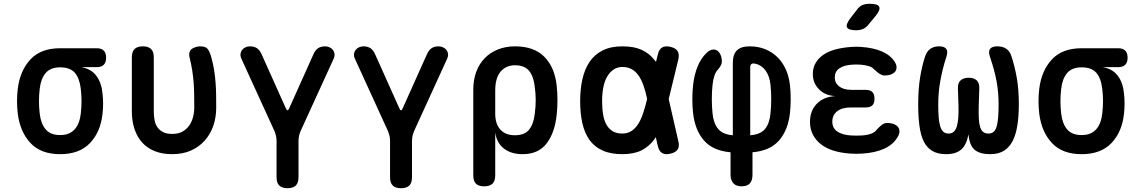

<svg xmlns="http://www.w3.org/2000/svg" viewBox="-20 -805 6040 1015"><path d="M491 -450H410Q462 -441 489.5 -404Q517 -367 522 -310Q525 -284 525 -257.5Q525 -231 522 -204Q512 -108 456 -49Q400 10 298 10Q196 10 141 -49Q86 -108 74 -204Q70 -237 70 -270Q70 -303 74 -336Q86 -432 141 -491Q196 -550 298 -550H491Q516 -550 528.5 -537.5Q541 -525 541 -500Q541 -475 528.5 -462.5Q516 -450 491 -450ZM298 -91Q324 -91 343 -99Q362 -107 375 -121.5Q388 -136 396 -157Q404 -178 407 -204Q411 -237 411 -270Q411 -303 407 -336Q400 -393 375 -421Q350 -449 298 -449Q247 -449 221.5 -419Q196 -389 190 -336Q186 -303 186 -270Q186 -237 190 -204Q196 -151 221.5 -121Q247 -91 298 -91Z M677 -502Q677 -532 691.5 -546Q706 -560 735 -560Q764 -560 778.5 -546Q793 -532 793 -502V-216Q793 -190 797.5 -168Q802 -146 813.5 -130.5Q825 -115 843.5 -106Q862 -97 890 -97Q922 -97 944 -109Q966 -121 980 -141Q994 -161 1000.5 -186Q1007 -211 1007 -236Q1007 -273 1006.5 -305.5Q1006 -338 1003.5 -370Q1001 -402 996 -434Q991 -466 982 -502Q981 -506 980.5 -509.5Q980 -513 980 -516Q980 -540 999.5 -550Q1019 -560 1039 -560Q1069 -560 1079.5 -544Q1090 -528 1097 -502Q1107 -467 1112 -434.5Q1117 -402 1119.5 -370Q1122 -338 1122.5 -305Q1123 -272 1123 -236Q1123 -184 1107.5 -139.5Q1092 -95 1062 -61.5Q1032 -28 989 -9Q946 10 890 10Q838 10 798 -6Q758 -22 731.5 -51.5Q705 -81 691 -123Q677 -165 677 -216Z M1500 190Q1471 190 1456.5 176Q1442 162 1442 132V-60Q1442 -74 1439 -87Q1436 -100 1431 -112L1256 -495Q1250 -509 1251.5 -520.5Q1253 -532 1260 -541Q1267 -550 1278 -555Q1289 -560 1301 -560Q1323 -560 1338 -550.5Q1353 -541 1364 -516L1490 -235Q1495 -222 1500 -222Q1505 -222 1510 -235L1636 -516Q1647 -541 1662 -550.5Q1677 -560 1699 -560Q1711 -560 1722 -555Q1733 -550 1740 -541Q1747 -532 1748.5 -520.5Q1750 -509 1744 -495L1569 -112Q1564 -100 1561 -87Q1558 -74 1558 -60V132Q1558 162 1543.5 176Q1529 190 1500 190Z M2100 190Q2071 190 2056.5 176Q2042 162 2042 132V-60Q2042 -74 2039 -87Q2036 -100 2031 -112L1856 -495Q1850 -509 1851.5 -520.5Q1853 -532 1860 -541Q1867 -550 1878 -555Q1889 -560 1901 -560Q1923 -560 1938 -550.5Q1953 -541 1964 -516L2090 -235Q2095 -222 2100 -222Q2105 -222 2110 -235L2236 -516Q2247 -541 2262 -550.5Q2277 -560 2299 -560Q2311 -560 2322 -555Q2333 -550 2340 -541Q2347 -532 2348.5 -520.5Q2350 -509 2344 -495L2169 -112Q2164 -100 2161 -87Q2158 -74 2158 -60V132Q2158 162 2143.5 176Q2129 190 2100 190Z M2540 180Q2510 180 2496 166Q2482 152 2482 122V-331Q2482 -383 2497.5 -425Q2513 -467 2542 -497Q2571 -527 2612 -543.5Q2653 -560 2703 -560Q2804 -560 2858.5 -504Q2913 -448 2923 -351Q2927 -313 2927 -275Q2927 -237 2923 -199Q2913 -103 2869.5 -46.5Q2826 10 2743 10Q2681 10 2643 -20.5Q2605 -51 2598 -105V122Q2598 152 2583.5 166Q2569 180 2540 180ZM2702 -90Q2753 -90 2777 -119.5Q2801 -149 2807 -204Q2812 -240 2812 -275.5Q2812 -311 2807 -346Q2801 -401 2777 -430.5Q2753 -460 2702 -460Q2677 -460 2657.5 -450.5Q2638 -441 2624.5 -424Q2611 -407 2604.5 -382.5Q2598 -358 2598 -326V-204Q2598 -150 2625 -120Q2652 -90 2702 -90Z M3566 -59Q3573 -31 3562.5 -15Q3552 1 3524 7.5Q3496 14 3479.5 3.5Q3463 -7 3457 -35L3447 -80L3437 -66Q3411 -30 3371 -10Q3331 10 3270 10Q3207 10 3164 -10Q3121 -30 3095.5 -66.5Q3070 -103 3058.5 -154.5Q3047 -206 3047 -270Q3047 -334 3059 -387Q3071 -440 3097 -478.5Q3123 -517 3166 -538.5Q3209 -560 3270 -560Q3331 -560 3371 -542Q3411 -524 3437 -491Q3443 -485 3448 -478L3457 -515Q3463 -543 3479.5 -553.5Q3496 -564 3524 -557.5Q3552 -551 3562 -535Q3572 -519 3566 -491L3515 -281ZM3401 -282Q3393 -321 3382 -352Q3371 -384 3355.5 -406Q3340 -428 3319 -439.5Q3298 -451 3270 -451Q3244 -451 3224 -437.5Q3204 -424 3190 -400.5Q3176 -377 3169.5 -343.5Q3163 -310 3163 -270Q3163 -231 3168.5 -199Q3174 -167 3186.5 -145Q3199 -123 3219.5 -111Q3240 -99 3270 -99Q3298 -99 3319 -113Q3340 -127 3355 -151.5Q3370 -176 3381 -210Q3392 -243 3401 -282Z M3900 180Q3871 180 3856.5 163.5Q3842 147 3842 119V0Q3749 -8 3701.5 -62.5Q3654 -117 3644 -207Q3640 -241 3640 -281Q3640 -321 3644 -355Q3650 -410 3668 -454Q3686 -498 3716 -526Q3731 -540 3745.5 -542.5Q3760 -545 3771 -538Q3782 -531 3789 -515.5Q3796 -500 3796 -478Q3796 -470 3791 -459.5Q3786 -449 3774 -436Q3763 -424 3756.5 -404Q3750 -384 3747 -358Q3743 -323 3743 -281.5Q3743 -240 3747 -204Q3752 -153 3776.5 -123.5Q3801 -94 3854 -90V-472Q3854 -517 3875.5 -538.5Q3897 -560 3943 -560Q3988 -560 4025 -545Q4062 -530 4089.5 -503Q4117 -476 4134 -438.5Q4151 -401 4156 -355Q4160 -321 4160 -281Q4160 -241 4156 -207Q4146 -117 4098.5 -62.5Q4051 -8 3958 0V119Q3958 150 3943.5 165Q3929 180 3900 180ZM3946 -449V-90Q4000 -94 4024 -123Q4048 -152 4053 -204Q4057 -240 4057 -281.5Q4057 -323 4053 -358Q4051 -380 4044 -399.5Q4037 -419 4026.5 -433Q4016 -447 4001.5 -456.5Q3987 -466 3968 -469Q3958 -471 3952 -466Q3946 -461 3946 -449Z M4710 -478Q4719 -464 4719.5 -450.5Q4720 -437 4713 -427.5Q4706 -418 4691.5 -412Q4677 -406 4656 -406Q4648 -406 4641 -409Q4634 -412 4628 -416Q4622 -420 4615 -426Q4608 -432 4600 -439Q4591 -450 4573 -455.5Q4555 -461 4531 -463Q4519 -464 4507 -464Q4495 -464 4482 -463Q4441 -460 4417 -443.5Q4393 -427 4393 -396Q4393 -366 4416.5 -348Q4440 -330 4481 -330H4556Q4580 -330 4591.5 -318.5Q4603 -307 4603 -283Q4603 -259 4591.5 -248Q4580 -237 4556 -237H4477Q4432 -237 4406 -217Q4380 -197 4380 -162Q4380 -128 4406 -110Q4432 -92 4477 -89Q4492 -88 4507.5 -88Q4523 -88 4538 -89Q4566 -91 4586 -98.5Q4606 -106 4616 -121L4629 -134Q4635 -140 4641 -144.5Q4647 -149 4654 -152Q4661 -155 4669 -155Q4690 -155 4705 -149Q4720 -143 4727.5 -133.5Q4735 -124 4735 -110.5Q4735 -97 4726 -82Q4703 -41 4654.5 -19Q4606 3 4538 7Q4523 8 4507.5 8Q4492 8 4477 7Q4428 4 4388.5 -8Q4349 -20 4321 -41.5Q4293 -63 4277.5 -93Q4262 -123 4262 -160Q4262 -219 4297.5 -256Q4333 -293 4395 -297Q4342 -300 4309.5 -333Q4277 -366 4277 -414Q4277 -447 4292 -472.5Q4307 -498 4333.5 -516Q4360 -534 4398 -544Q4436 -554 4482 -557Q4495 -558 4507 -558Q4519 -558 4531 -557Q4595 -553 4641 -533.5Q4687 -514 4710 -478ZM4572 -676Q4559 -659 4542.5 -652Q4526 -645 4506 -645Q4466 -645 4458 -660Q4450 -675 4475 -708L4509 -752Q4523 -772 4539.5 -778.5Q4556 -785 4579 -785Q4621 -785 4628 -769Q4635 -753 4610 -722Z M5252 -560Q5281 -560 5300 -547Q5319 -534 5327 -507Q5343 -460 5354.5 -397.5Q5366 -335 5366 -254Q5366 -192 5358.5 -143.5Q5351 -95 5334 -61Q5317 -27 5288 -8.5Q5259 10 5215 10Q5160 10 5132.5 -13Q5105 -36 5100 -95Q5089 -38 5061 -14Q5033 10 4981 10Q4937 10 4908 -7.5Q4879 -25 4863 -58Q4847 -91 4840.5 -140.5Q4834 -190 4834 -254Q4834 -335 4844.5 -398Q4855 -461 4871 -508Q4880 -534 4898.5 -547Q4917 -560 4945 -560Q4972 -560 4982 -547Q4992 -534 4984 -508Q4972 -471 4964 -438.5Q4956 -406 4950.5 -375Q4945 -344 4942.5 -314Q4940 -284 4940 -251Q4940 -211 4942.5 -182.5Q4945 -154 4951 -135.5Q4957 -117 4967.5 -108Q4978 -99 4994 -99Q5012 -99 5022.5 -109Q5033 -119 5038.5 -138Q5044 -157 5046 -184Q5048 -211 5047 -246L5044 -338Q5043 -366 5058 -380Q5073 -394 5101 -394Q5129 -394 5143.5 -380Q5158 -366 5157 -338L5154 -243Q5153 -206 5154.5 -178.5Q5156 -151 5161.5 -133.5Q5167 -116 5177.5 -107.5Q5188 -99 5206 -99Q5222 -99 5232.5 -108Q5243 -117 5248.5 -135.5Q5254 -154 5256.5 -182.5Q5259 -211 5259 -251Q5259 -284 5256.5 -314Q5254 -344 5248.5 -374.5Q5243 -405 5234 -437.5Q5225 -470 5213 -506Q5204 -533 5214 -546.5Q5224 -560 5252 -560Z M5891 -450H5810Q5862 -441 5889.5 -404Q5917 -367 5922 -310Q5925 -284 5925 -257.5Q5925 -231 5922 -204Q5912 -108 5856 -49Q5800 10 5698 10Q5596 10 5541 -49Q5486 -108 5474 -204Q5470 -237 5470 -270Q5470 -303 5474 -336Q5486 -432 5541 -491Q5596 -550 5698 -550H5891Q5916 -550 5928.5 -537.5Q5941 -525 5941 -500Q5941 -475 5928.5 -462.5Q5916 -450 5891 -450ZM5698 -91Q5724 -91 5743 -99Q5762 -107 5775 -121.5Q5788 -136 5796 -157Q5804 -178 5807 -204Q5811 -237 5811 -270Q5811 -303 5807 -336Q5800 -393 5775 -421Q5750 -449 5698 -449Q5647 -449 5621.5 -419Q5596 -389 5590 -336Q5586 -303 5586 -270Q5586 -237 5590 -204Q5596 -151 5621.5 -121Q5647 -91 5698 -91Z"/></svg>

Font: Maple Mono SemiBold
Style: Regular
Weight: 600
Monospace: yes
Designer: subframe7536
Version: Version 7.000